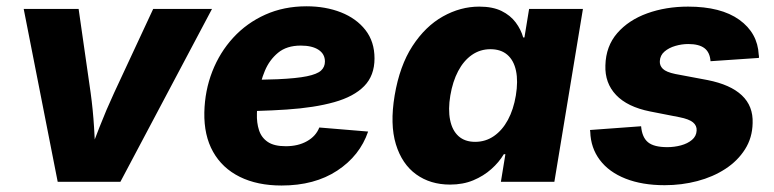

<svg xmlns="http://www.w3.org/2000/svg" viewBox="-20 -569 2422 601"><path d="M160.6 0 54.2 -541H226.1L263.7 -278.8Q271 -225.6 274.4 -170.9Q277.8 -116.2 280.3 -55.7H247.6Q270 -116.2 291.3 -170.7Q312.5 -225.1 337.4 -278.8L459.5 -541H643.6L356.9 0Z M861.3 11.7Q785.6 11.7 730.7 -15.4Q675.8 -42.5 647 -93.8Q618.2 -145 619.6 -217.3Q621.1 -285.2 644.5 -345.2Q668 -405.3 710.2 -451.2Q752.4 -497.1 810.5 -523.2Q868.7 -549.3 939.5 -549.3Q999 -549.3 1047.4 -530.3Q1095.7 -511.2 1124 -474.9Q1152.3 -438.5 1152.3 -386.2Q1152.3 -332.5 1120.1 -299.6Q1087.9 -266.6 1026.4 -249.3Q964.8 -231.9 877.2 -226.1Q789.6 -220.2 678.2 -220.2L694.3 -318.4Q790 -318.4 849.4 -321Q908.7 -323.7 940.7 -330.3Q972.7 -336.9 984.9 -348.1Q997.1 -359.4 997.1 -376.5Q997.1 -399.9 977.1 -413.1Q957 -426.3 921.4 -426.3Q877.4 -426.3 850.3 -403.8Q823.2 -381.3 809.1 -347.4Q794.9 -313.5 789.8 -277.3Q784.7 -241.2 784.2 -213.4Q783.2 -184.6 790.8 -161.4Q798.3 -138.2 818.1 -124.8Q837.9 -111.3 874.5 -111.3Q913.1 -111.3 940.9 -127Q968.8 -142.6 979.5 -169.9L1132.3 -157.2Q1106.4 -81.5 1035.6 -34.9Q964.8 11.7 861.3 11.7Z M1388.7 8.8Q1327.1 8.8 1282.7 -23.2Q1238.3 -55.2 1219.2 -117.4Q1200.2 -179.7 1215.3 -270Q1231 -363.3 1271.2 -425Q1311.5 -486.8 1366.5 -517.6Q1421.4 -548.3 1480 -548.3Q1522 -548.3 1549.8 -534.7Q1577.6 -521 1594.2 -498.8Q1610.8 -476.6 1617.7 -451.7H1621.6L1636.2 -541H1804.7L1715.3 0H1547.9L1562 -86.4H1557.1Q1542 -61 1517.8 -39.6Q1493.7 -18.1 1461.4 -4.6Q1429.2 8.8 1388.7 8.8ZM1467.3 -125Q1500 -125 1526.1 -143.1Q1552.2 -161.1 1569.8 -193.6Q1587.4 -226.1 1594.7 -270Q1602.1 -314.9 1595.2 -347.4Q1588.4 -379.9 1568.1 -397.5Q1547.9 -415 1515.1 -415Q1482.9 -415 1457 -397Q1431.2 -378.9 1414.1 -346.4Q1397 -314 1389.6 -270Q1382.3 -226.6 1388.9 -193.6Q1395.5 -160.6 1415.3 -142.8Q1435.1 -125 1467.3 -125Z M2060.5 10.7Q1990.2 10.7 1938.2 -9.8Q1886.2 -30.3 1857.7 -68.1Q1829.1 -106 1827.6 -156.7Q1827.1 -158.2 1827.1 -159.4Q1827.1 -160.6 1827.1 -162.1L1986.8 -173.8Q1989.7 -139.2 2008.3 -123.8Q2026.9 -108.4 2068.8 -108.4Q2090.8 -108.4 2111.6 -114Q2132.3 -119.6 2146 -131.1Q2159.7 -142.6 2160.6 -160.2Q2161.6 -175.8 2149.2 -186Q2136.7 -196.3 2106.9 -202.1L2014.6 -220.2Q1943.8 -234.4 1908.4 -271.7Q1873 -309.1 1875 -364.3Q1876.5 -424.3 1912.1 -465.3Q1947.8 -506.3 2006.1 -527.3Q2064.5 -548.3 2133.8 -548.3Q2236.8 -548.3 2294.2 -507.1Q2351.6 -465.8 2355 -397.5Q2355.5 -395.5 2355.7 -393.1Q2356 -390.6 2355.5 -387.7L2204.1 -377.4Q2202.1 -405.3 2185.1 -418.2Q2168 -431.2 2134.3 -431.2Q2114.3 -431.2 2094 -425.3Q2073.7 -419.4 2060.1 -407.7Q2046.4 -396 2045.4 -377.9Q2044.4 -363.8 2054.9 -353.5Q2065.4 -343.3 2093.8 -337.4L2194.8 -318.4Q2266.6 -304.2 2302.2 -270.5Q2337.9 -236.8 2335.9 -183.6Q2335 -137.7 2312 -101.6Q2289.1 -65.4 2250.5 -40.3Q2211.9 -15.1 2162.8 -2.2Q2113.8 10.7 2060.5 10.7Z"/></svg>

Font: Inter 17pt ExtraBold
Style: Italic
Weight: 800
Italic angle: -9.3988°
Version: Version 4.001;git-66647c0bb